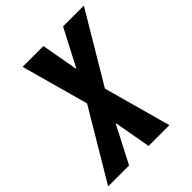

<svg xmlns="http://www.w3.org/2000/svg" viewBox="-232 -854 973 973"><g transform="rotate(-45 254.5 -367.5)"><path d="M-26 0 196 -373 96 -735H245L281 -534L386 -735H535L313 -362L413 0H264L228 -201L124 0Z"/></g></svg>

Font: Iosevka SS04 Heavy Oblique
Style: Regular
Weight: 900
Italic angle: -9°
Monospace: yes
Designer: Belleve Invis
Foundry: Belleve Invis
Version: Version 19.0.0; ttfautohint (v1.8.4)